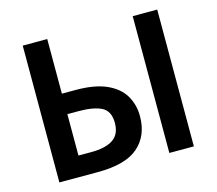

<svg xmlns="http://www.w3.org/2000/svg" viewBox="-102 -841 1092 968"><g transform="rotate(-15 444.0 -357.0)"><path d="M93 0V-714H221V-429H293Q392 -429 453.5 -401.5Q515 -374 543.5 -326Q572 -278 572 -218Q572 -116 505.5 -58Q439 0 294 0ZM667 0V-714H795V0ZM288 -106Q362 -106 401.5 -132Q441 -158 441 -218Q441 -279 400 -300.5Q359 -322 279 -322H221V-106Z"/></g></svg>

Font: Noto Sans SemiBold
Style: Regular
Weight: 600
Designer: Monotype Design Team
Foundry: Monotype Imaging Inc.
Version: Version 2.007